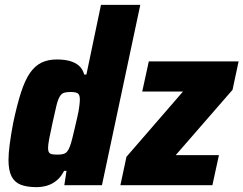

<svg xmlns="http://www.w3.org/2000/svg" viewBox="-20 -763 1003 791"><path d="M131 8Q91 8 65.5 -2Q40 -12 27.5 -36.5Q15 -61 15 -104Q15 -131 20 -169Q25 -207 34 -255Q50 -331 66.5 -382Q83 -433 103.5 -462.5Q124 -492 151 -505Q178 -518 214 -518Q244 -518 266.5 -512Q289 -506 304.5 -493Q320 -480 327 -456H336L396 -743H558L400 0H245L254 -59H244Q230 -32 211 -17.5Q192 -3 171.5 2.5Q151 8 131 8ZM217 -126Q231 -126 240.5 -128.5Q250 -131 256.5 -138.5Q263 -146 268 -160Q272 -170 277 -189.5Q282 -209 287.5 -233Q293 -257 298.5 -280.5Q304 -304 306.5 -323.5Q309 -343 309 -353Q309 -372 301 -378Q293 -384 271 -384Q255 -384 244.5 -381Q234 -378 226.5 -366Q219 -354 212.5 -328Q206 -302 196 -255Q187 -214 182.5 -190Q178 -166 178 -153Q178 -141 182 -135Q186 -129 195 -127.5Q204 -126 217 -126ZM476 0 501 -117 734 -386H566L593 -510H963L938 -393L704 -124H882L855 0Z"/></svg>

Font: Saira SemiCondensed ExtraBold
Style: Italic
Weight: 800
Width: 4
Italic angle: -12°
Designer: Hector Gatti with collaboration of the Omnibus-Type team
Foundry: Omnibus-Type
Version: Version 1.101